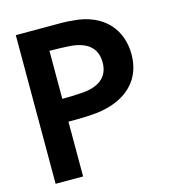

<svg xmlns="http://www.w3.org/2000/svg" viewBox="-106 -790 785 877"><g transform="rotate(-15 287.0 -351.5)"><path d="M537 -483C537 -596 465 -690 318 -700C300 -702 282 -703 263 -703H49V0H179V-259C212 -259 251 -259 291 -262C413 -269 537 -329 537 -483ZM400 -480C400 -405 344 -374 269 -370C240 -368 209 -367 179 -367V-594C211 -594 243 -593 273 -591C349 -586 400 -554 400 -480Z"/></g></svg>

Font: Bluebird
Style: Regular
Weight: 400
Designer: Jasper
Foundry: Cannot Into Space Fonts
Version: Version 0.98